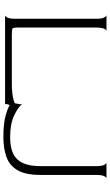

<svg xmlns="http://www.w3.org/2000/svg" viewBox="223 -863 650 1136"><g transform="rotate(90 548.0 -295.0)"><path d="M70 0Q77 0 84 -14Q91 -28 91 -60V-540Q91 -572 84 -585.5Q77 -599 70 -600H164Q157 -600 150 -586Q143 -572 143 -539V-71Q143 -49 148.5 -44.5Q154 -40 184 -40H476Q534 -40 569.5 -50Q605 -60 616 -70L596 -11V0ZM790 10Q705 10 654 -6Q603 -22 587 -37L597 -90V-100Q613 -78 662.5 -54Q712 -30 792 -30Q884 -30 923.5 -73Q963 -116 963 -210V-540Q963 -572 956 -585.5Q949 -599 942 -600H1036Q1029 -600 1022 -586Q1015 -572 1015 -539V-210Q1015 -122 987.5 -74.5Q960 -27 909.5 -8.5Q859 10 790 10Z"/></g></svg>

Font: Red Rose Light
Style: Regular
Weight: 300
Designer: Jaikishan Patel
Version: Version 1.001; ttfautohint (v1.8.3)